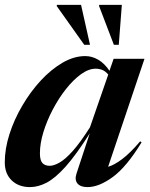

<svg xmlns="http://www.w3.org/2000/svg" viewBox="-22 -752 614 784"><path d="M290.5 -43.5 344.5 -207.5Q288 -118.5 245.5 -71.2Q203 -24 168.2 -6Q133.5 12 100.5 12Q54.5 12 26 -15.2Q-2.5 -42.5 -2.5 -89Q-2.5 -144 16.5 -203.8Q35.5 -263.5 68.8 -320.2Q102 -377 144.2 -422.8Q186.5 -468.5 233.2 -495.8Q280 -523 326 -523Q353.5 -523 379 -508.2Q404.5 -493.5 425 -463L442 -512H568L419.5 -71Q444.5 -78 477 -102.5Q509.5 -127 550.5 -175L556 -170.5Q494.5 -70 438.2 -29Q382 12 335.5 12Q306 12 294 -3.2Q282 -18.5 290.5 -43.5ZM141 -126Q141 -97.5 151.2 -86.2Q161.5 -75 181.5 -75Q197.5 -75 220.5 -87.8Q243.5 -100.5 274.2 -134.5Q305 -168.5 345.5 -232.5L420 -447.5Q409 -461 396.2 -466.2Q383.5 -471.5 368.5 -471.5Q340 -471.5 308.5 -448.8Q277 -426 247.2 -388.2Q217.5 -350.5 193.5 -304.8Q169.5 -259 155.2 -212.5Q141 -166 141 -126ZM345.5 -569H322L209.5 -727.5L210.5 -732H309ZM463 -569H443L382.5 -727.5L383 -732H475.5Z"/></svg>

Font: Newsreader 72pt SemiBold
Style: Italic
Weight: 600
Italic angle: -17°
Designer: Hugues Gentile
Foundry: Production Type
Version: Version 1.003; ttfautohint (v1.8.3)